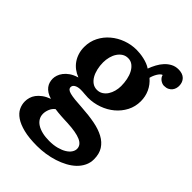

<svg xmlns="http://www.w3.org/2000/svg" viewBox="-253 -713 1091 1091"><g transform="rotate(45 293.0 -167.5)"><path d="M284.7 55.7Q273.4 55.2 260.3 54.7Q247.1 54.2 233.6 53.2Q220.2 52.2 207 51Q193.8 49.8 183.1 47.9Q166.5 60.5 158.7 80.1Q150.9 99.6 150.9 117.2Q150.9 136.7 160.2 152.3Q169.4 168 187 179Q204.6 189.9 229.2 195.8Q253.9 201.7 284.7 201.7Q319.8 201.7 346.9 194.3Q374 187 392.3 175.5Q410.6 164.1 419.9 149.9Q429.2 135.7 429.2 121.6Q429.2 90.8 394 75Q358.9 59.1 284.7 55.7ZM270 -448.7Q250 -448.7 234.6 -439Q219.2 -429.2 208.3 -412.8Q197.3 -396.5 191.7 -375Q186 -353.5 186 -330.6Q186 -304.2 191.7 -279.8Q197.3 -255.4 208 -236.6Q218.8 -217.8 234.9 -206.5Q251 -195.3 271.5 -195.3Q291.5 -195.3 306.9 -205.1Q322.3 -214.8 332.8 -231Q343.3 -247.1 348.6 -267.3Q354 -287.6 354 -308.1Q354 -334.5 348.9 -359.6Q343.8 -384.8 333.3 -404.5Q322.8 -424.3 306.9 -436.5Q291 -448.7 270 -448.7ZM524.4 -481Q517.1 -481 509 -484.1Q501 -487.3 494.1 -492.4Q487.3 -497.6 482.4 -504.6Q477.5 -511.7 476.1 -519.5Q469.2 -518.1 462.4 -510.7Q455.6 -503.4 450 -493.7Q444.3 -483.9 440.2 -473.4Q436 -462.9 434.6 -455.1Q463.9 -430.2 479 -397.2Q494.1 -364.3 494.1 -326.2Q494.1 -282.7 475.1 -246.3Q456.1 -210 424.6 -183.6Q393.1 -157.2 352.1 -142.6Q311 -127.9 267.1 -127.9Q253.4 -127.9 237.5 -129.6Q221.7 -131.3 206.5 -131.3Q184.6 -131.3 169.7 -123.3Q154.8 -115.2 154.8 -101.1Q154.8 -91.8 161.6 -85.4Q168.5 -79.1 183.6 -75.2Q198.7 -71.3 223.1 -68.6Q247.6 -65.9 282.7 -64Q340.3 -60.5 387.5 -51.5Q434.6 -42.5 468.3 -24.4Q502 -6.3 520.5 22.7Q539.1 51.8 539.1 95.2Q539.1 123.5 527.3 147.7Q515.6 171.9 495.4 191.4Q475.1 210.9 447.5 225.8Q419.9 240.7 388.7 250.7Q357.4 260.7 323.5 265.9Q289.6 271 256.3 271Q191.4 271 147.7 260Q104 249 77.4 230.7Q50.8 212.4 39.6 189Q28.3 165.5 28.3 140.1Q28.3 124.5 33 108.4Q37.6 92.3 48.6 77.4Q59.6 62.5 77.6 49.1Q95.7 35.6 123 25.4Q102.5 19.5 88.4 10.3Q74.2 1 65.4 -10.5Q56.6 -22 52.7 -35.4Q48.8 -48.8 48.8 -63Q48.8 -75.7 53.7 -90.8Q58.6 -106 70.1 -121.1Q81.5 -136.2 100.1 -149.2Q118.7 -162.1 146.5 -170.4V-171.4Q124.5 -179.7 106.4 -193.4Q88.4 -207 75.4 -225.6Q62.5 -244.1 55.2 -267.1Q47.9 -290 47.9 -316.9Q47.9 -360.8 66.7 -397.5Q85.4 -434.1 116.7 -460.4Q147.9 -486.8 188 -501.5Q228 -516.1 270.5 -516.1Q283.7 -516.1 299.3 -514.4Q314.9 -512.7 331.1 -509Q347.2 -505.4 362.3 -499.5Q377.4 -493.7 390.1 -484.9Q398.4 -507.8 410.2 -529.5Q421.9 -551.3 437.7 -568.4Q453.6 -585.4 473.4 -595.7Q493.2 -606 517.1 -606Q550.8 -606 568.6 -588.4Q586.4 -570.8 586.4 -541.5Q586.4 -532.2 583.5 -521.7Q580.6 -511.2 573.5 -502.2Q566.4 -493.2 554.4 -487.1Q542.5 -481 524.4 -481Z"/></g></svg>

Font: DimaFred
Style: Bold
Weight: 800
Designer: R.Balvardi
Foundry: R.Balvardi (r.balvardi@gmail.com)
Version: Version 1.00;August 2, 2018;FontCreator 11.5.0.2427 64-bit